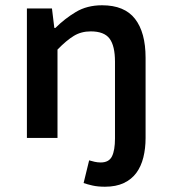

<svg xmlns="http://www.w3.org/2000/svg" viewBox="-20 -523 640 728"><path d="M378 185Q351 185 331 180.5Q311 176 297 171L318 85Q328 88 339 90.5Q350 93 362 93Q393 93 404.5 70Q416 47 416 2V-289Q416 -349 395.5 -376.5Q375 -404 324 -404Q288 -404 260 -387Q232 -370 198 -335V0H82V-491H177L186 -417H190Q225 -452 267.5 -477.5Q310 -503 367 -503Q452 -503 492 -451.5Q532 -400 532 -304V0Q532 40 523.5 74Q515 108 497 132.5Q479 157 449.5 171Q420 185 378 185Z"/></svg>

Font: Source Code Pro Semibold
Style: Regular
Weight: 600
Monospace: yes
Designer: Paul D. Hunt, Teo Tuominen
Foundry: Adobe Systems Incorporated
Version: Version 2.030;PS 1.000;hotconv 16.6.51;makeotf.lib2.5.65220